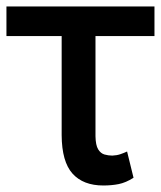

<svg xmlns="http://www.w3.org/2000/svg" viewBox="-20 -566 499 596"><path d="M459.5 -545.9V-454.1H276.4V-143.1Q276.9 -115.2 284.7 -102.5Q292.5 -89.8 304.4 -86.4Q316.4 -83 328.6 -83Q342.3 -83.5 353.8 -87.4Q365.2 -91.3 374.5 -95.7L394.5 -14.2Q370.6 1 348.6 5.4Q326.7 9.8 300.8 9.8Q238.3 9.8 205.1 -27.1Q171.9 -64 171.4 -146.5V-454.1H0V-545.9Z"/></svg>

Font: Inter Tight Medium
Style: Regular
Weight: 500
Designer: Rasmus Andersson
Foundry: rsms
Version: Version 3.004; ttfautohint (v1.8.4.7-5d5b)